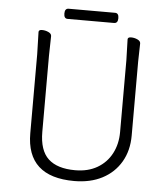

<svg xmlns="http://www.w3.org/2000/svg" viewBox="-57 -872 824 939"><g transform="rotate(5 355.0 -402.5)"><path d="M469 -771H241Q223 -771 223 -796Q223 -821 242 -821H470Q488 -821 488 -796Q488 -771 469 -771ZM168 -680 166 -584V-210Q166 -119 210 -78Q254 -37 342 -37Q405 -37 450.5 -63.5Q496 -90 520.5 -136.5Q545 -183 545 -242V-595L542 -697Q542 -708 558.5 -708Q575 -708 590 -701Q605 -694 605 -682Q605 -682 603 -594V-230Q603 -156 570.5 -100.5Q538 -45 479.5 -14.5Q421 16 342 16Q108 16 108 -198V-586L105 -695Q105 -706 121.5 -706Q138 -706 153 -699Q168 -692 168 -680Z"/></g></svg>

Font: LXGW WenKai Light
Style: Regular
Weight: 300
Designer: LXGW / Fontworks Inc.
Foundry: LXGW / Fontworks Inc.
Version: Version 1.501; October 10, 2024